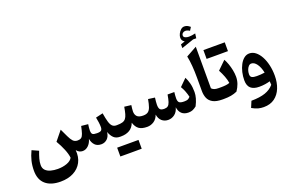

<svg xmlns="http://www.w3.org/2000/svg" viewBox="-155 -1681 3855 2562"><g transform="rotate(-20 1772.5 -400.0)"><path d="M663.6 -35.2Q672.9 64.5 634 137.7Q595.2 210.9 517.6 251.2Q439.9 291.5 333.5 291.5Q195.3 291.5 120.4 225.8Q45.4 160.2 45.4 34.2Q45.4 -39.1 60.8 -103.3Q76.2 -167.5 108.9 -236.3L202.1 -194.3Q182.1 -143.1 168.9 -96.4Q155.8 -49.8 155.8 -7.3Q155.8 39.6 183.3 67.4Q210.9 95.2 256.3 107.4Q301.8 119.6 355 119.6Q427.7 119.6 485.6 98.1Q543.5 76.7 564.9 36.6Q559.1 -17.6 530.5 -87.2Q502 -156.7 460.4 -227.1L568.4 -359.9L621.1 -248.5Q644 -199.7 668.2 -173.3Q692.4 -147 733.9 -147Q766.6 -147 785.4 -161.1Q804.2 -175.3 816.4 -211.7Q828.6 -248 842.3 -313.5L938.5 -303.7Q935.1 -284.2 932.6 -259.3Q930.2 -234.4 930.2 -217.8Q930.2 -175.8 946.3 -162.8Q962.4 -149.9 1008.3 -149.9Q1056.2 -149.9 1070.3 -164.6Q1084.5 -179.2 1084.5 -210.4Q1084.5 -239.3 1079.3 -279.1Q1074.2 -318.8 1066.9 -350.1L1168.9 -374Q1181.6 -296.4 1195.3 -249.3Q1209 -202.1 1230.5 -181.2Q1252 -160.2 1287.1 -160.2H1296.9V0H1281.2Q1225.6 0 1192.6 -31.5Q1159.7 -63 1140.1 -119.1Q1132.3 -55.7 1096.9 -23.4Q1061.5 8.8 1013.7 8.8Q955.1 8.8 922.6 -25.9Q890.1 -60.5 880.4 -115.7Q865.2 -59.1 829.1 -25.1Q793 8.8 748.5 8.8Q726.6 8.8 704.3 -1.2Q682.1 -11.2 663.6 -35.2Z M1497.6 248.5 1347.2 249H1273.9Q1239.7 249 1194.3 248.5V123.5H1497.6ZM1296.9 0Q1287.1 0 1282.2 -7.8Q1277.3 -15.6 1277.3 -36.6V-123.5Q1277.3 -144.5 1282.2 -152.3Q1287.1 -160.2 1296.9 -160.2Q1344.7 -160.2 1374.3 -168.9Q1403.8 -177.7 1421.1 -199.5Q1438.5 -221.2 1449.2 -259.8Q1460 -298.3 1470.2 -357.9L1566.4 -346.2Q1563 -320.8 1560.3 -297.9Q1557.6 -274.9 1557.6 -256.3Q1557.6 -212.4 1583 -186.3Q1608.4 -160.2 1668.9 -160.2H1669.4V0H1668.9Q1592.8 0 1552 -29.1Q1511.2 -58.1 1491.2 -123Q1466.8 -58.1 1416.7 -29.1Q1366.7 0 1296.9 0Z M2252 8.8Q2191.4 8.8 2156.5 -23.4Q2121.6 -55.7 2113.3 -115.7Q2098.1 -55.7 2056.9 -23.4Q2015.6 8.8 1963.9 8.8Q1910.6 8.8 1874 -23.7Q1837.4 -56.2 1828.1 -115.7Q1807.1 -56.6 1763.2 -28.3Q1719.2 0 1669.4 0Q1659.7 0 1654.8 -7.8Q1649.9 -15.6 1649.9 -36.6V-123.5Q1649.9 -144.5 1654.8 -152.3Q1659.7 -160.2 1669.4 -160.2Q1712.4 -160.2 1737.3 -177.7Q1762.2 -195.3 1776.9 -235.8Q1791.5 -276.4 1803.7 -345.2L1897.5 -332.5Q1893.6 -304.2 1891.1 -276.1Q1888.7 -248 1888.7 -231Q1888.7 -186.5 1904.3 -167.5Q1919.9 -148.4 1963.9 -148.4Q1996.6 -148.4 2015.6 -162.8Q2034.7 -177.2 2046.6 -212.9Q2058.6 -248.5 2069.3 -313.5H2165Q2162.6 -296.4 2160.6 -269.5Q2158.7 -242.7 2158.7 -225.1Q2158.7 -182.1 2177 -166Q2195.3 -149.9 2247.1 -149.9Q2281.2 -149.9 2298.3 -157.2Q2315.4 -164.6 2333.5 -185.1Q2323.7 -227.1 2307.9 -268.3Q2292 -309.6 2270.5 -344.2L2369.1 -441.4Q2390.1 -401.4 2404.5 -347.7Q2418.9 -293.9 2418.9 -221.2Q2418.9 -180.7 2406.2 -135.3Q2393.6 -89.8 2366.2 -36.1Q2338.4 -13.7 2312.5 -2.4Q2286.6 8.8 2252 8.8Z M2641.1 -783.7V-193.4Q2655.3 -177.7 2677.7 -168.9Q2700.2 -160.2 2738.8 -160.2H2739.3V0H2738.8Q2648.9 0 2600.3 -27.3Q2551.8 -54.7 2533.4 -100.1Q2515.1 -145.5 2515.1 -199.7V-393.1Q2515.1 -479 2509 -557.4Q2502.9 -635.7 2489.3 -699.7ZM2528.3 -982.4Q2528.3 -961.9 2550.3 -951.2Q2572.3 -940.4 2602.1 -940.4Q2620.6 -940.4 2645.3 -943.8Q2669.9 -947.3 2694.3 -953.1L2685.5 -887.2L2641.6 -887.7L2466.3 -827.6V-880.4L2526.9 -901.4Q2486.8 -922.9 2486.8 -965.8Q2486.8 -991.2 2500.7 -1020.3Q2514.6 -1049.3 2537.6 -1070.1Q2560.5 -1090.8 2587.4 -1090.8Q2609.9 -1090.8 2627.9 -1083Q2646 -1075.2 2670.4 -1054.7L2641.6 -1009.3Q2609.9 -1030.3 2581.5 -1030.3Q2559.1 -1030.3 2543.7 -1016.6Q2528.3 -1002.9 2528.3 -982.4Z M3024.4 -581.5 2874 -581.1H2800.8Q2766.6 -581.1 2721.2 -581.5V-706.5H3024.4ZM2739.3 0Q2729.5 0 2724.6 -7.8Q2719.7 -15.6 2719.7 -36.6V-123.5Q2719.7 -144.5 2724.6 -152.3Q2729.5 -160.2 2739.3 -160.2H2776.9Q2813 -160.2 2844.5 -164.1Q2876 -168 2896.5 -177.2Q2890.1 -221.7 2870.6 -272.9Q2851.1 -324.2 2823.2 -376.5L2939.5 -489.7Q2958.5 -456.5 2974.4 -411.9Q2990.2 -367.2 3000 -318.4Q3009.8 -269.5 3009.8 -223.6Q3009.8 -174.3 2993.7 -127.7Q2977.5 -81.1 2946.3 -35.2Q2904.8 -16.1 2858.6 -8.1Q2812.5 0 2754.4 0Z M3220.2 284.2Q3178.7 284.2 3140.9 274.2Q3103 264.2 3055.2 236.8L3092.3 147.9Q3213.4 147 3289.8 120.6Q3366.2 94.2 3413.6 38.1Q3413.1 13.2 3410.2 -12.7Q3377.4 -2.9 3338.6 2.9Q3299.8 8.8 3256.8 8.8Q3177.2 8.8 3136.5 -27.1Q3095.7 -63 3095.7 -140.6Q3095.7 -197.8 3108.6 -253.7Q3121.6 -309.6 3145.8 -355.2Q3169.9 -400.9 3203.9 -428.2Q3237.8 -455.6 3279.8 -455.6Q3326.7 -455.6 3366.7 -424.6Q3406.7 -393.6 3436.8 -338.9Q3466.8 -284.2 3483.4 -212.9Q3500 -141.6 3500 -61Q3500 36.6 3468.5 115Q3437 193.4 3375 238.8Q3313 284.2 3220.2 284.2ZM3386.2 -145Q3369.6 -225.1 3335.2 -272.5Q3300.8 -319.8 3258.8 -319.8Q3237.3 -319.8 3220 -301.3Q3202.6 -282.7 3192.6 -254.2Q3182.6 -225.6 3182.6 -195.3Q3182.6 -160.2 3205.3 -148.4Q3228 -136.7 3273.9 -136.7Q3300.8 -136.7 3330.6 -138.7Q3360.4 -140.6 3386.2 -145Z"/></g></svg>

Font: Pinar-DS3-FD Bold
Style: Regular
Weight: 700
Designer: Amin Abedi
Version: Version 3.000